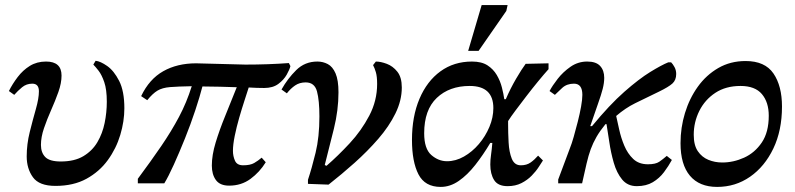

<svg xmlns="http://www.w3.org/2000/svg" viewBox="-20 -721 3126 755"><path d="M198 10Q134 10 109.5 -24Q85 -58 85 -106Q85 -154 97 -202Q109 -250 121 -292Q133 -334 133 -362Q133 -392 107 -392Q84 -392 67 -378Q50 -364 36 -348L15 -363Q29 -391 49.5 -418Q70 -445 97.5 -462Q125 -479 161 -479Q222 -479 222 -424Q222 -394 209.5 -359Q197 -324 181 -288Q165 -252 153 -217Q141 -182 141 -151Q141 -121 158 -103.5Q175 -86 219 -86Q273 -86 308 -107Q343 -128 363 -162Q383 -196 391.5 -237.5Q400 -279 400 -321Q400 -369 390 -398Q380 -427 367.5 -443Q355 -459 347 -467L356 -482Q375 -480 401.5 -461.5Q428 -443 448.5 -403Q469 -363 469 -295Q469 -244 453 -190.5Q437 -137 404 -91.5Q371 -46 320 -18Q269 10 198 10Z M559 -327 535 -343Q567 -410 622 -441Q677 -472 751 -472Q803 -471 848.5 -469.5Q894 -468 945 -467Q990 -467 1032.5 -468.5Q1075 -470 1116 -473L1122 -461Q1119 -448 1107.5 -427.5Q1096 -407 1074.5 -391Q1053 -375 1019 -375Q1006 -375 990 -375.5Q974 -376 958 -377Q952 -358 941.5 -326Q931 -294 920.5 -257.5Q910 -221 903 -186.5Q896 -152 896 -128Q896 -107 904 -89Q912 -71 936 -71Q964 -71 979.5 -80Q995 -89 1009 -101L1025 -83Q1001 -44 965 -17.5Q929 9 881 9Q845 9 829 -13Q813 -35 813 -70Q813 -111 828 -160.5Q843 -210 865.5 -265Q888 -320 911 -378Q880 -379 844 -380Q808 -381 776 -381Q766 -342 748 -287.5Q730 -233 707.5 -177Q685 -121 663.5 -73.5Q642 -26 626 0H522V-18Q574 -88 614 -146.5Q654 -205 684 -261.5Q714 -318 734 -382Q679 -381 648.5 -378.5Q618 -376 599 -364.5Q580 -353 559 -327Z M1272 5 1191 2V-14Q1206 -59 1221 -120.5Q1236 -182 1236 -263Q1236 -326 1226.5 -361.5Q1217 -397 1182 -397Q1158 -397 1140.5 -385Q1123 -373 1108 -354L1087 -369Q1111 -412 1145 -445.5Q1179 -479 1228 -479Q1250 -479 1269 -469Q1288 -459 1299.5 -432.5Q1311 -406 1311 -358Q1311 -288 1293 -215Q1275 -142 1257 -72L1264 -69Q1309 -108 1355 -157.5Q1401 -207 1432 -266Q1463 -325 1463 -391Q1463 -420 1458 -437Q1453 -454 1447 -465L1458 -479Q1477 -479 1501 -470Q1525 -461 1542.5 -439Q1560 -417 1560 -377Q1560 -326 1535 -275Q1510 -224 1467.5 -175Q1425 -126 1374 -80.5Q1323 -35 1272 5Z M1713 14Q1651 14 1625.5 -35.5Q1600 -85 1600 -171Q1600 -263 1629.5 -332.5Q1659 -402 1712 -440.5Q1765 -479 1836 -479Q1874 -479 1897 -464Q1920 -449 1933.5 -426Q1947 -403 1953.5 -377.5Q1960 -352 1963 -331H1969Q1987 -373 2009.5 -411.5Q2032 -450 2047 -470L2137 -472V-449Q2119 -429 2096 -401Q2073 -373 2050 -343Q2027 -313 2007.5 -287Q1988 -261 1978 -245V-244Q1978 -241 1978 -233Q1978 -199 1980 -161Q1982 -123 1992.5 -97Q2003 -71 2028 -71Q2051 -71 2066.5 -82Q2082 -93 2096 -109L2115 -90Q2109 -81 2098.5 -64.5Q2088 -48 2071 -30.5Q2054 -13 2030.5 -1Q2007 11 1976 11Q1938 11 1923 -13Q1908 -37 1908 -74Q1908 -92 1911 -113Q1914 -134 1916 -159H1908Q1880 -112 1849 -72.5Q1818 -33 1784 -9.5Q1750 14 1713 14ZM1738 -87Q1772 -87 1804.5 -105.5Q1837 -124 1863 -154.5Q1889 -185 1904.5 -222Q1920 -259 1920 -296Q1920 -383 1827 -383Q1747 -383 1697.5 -336Q1648 -289 1648 -197Q1648 -136 1676 -111.5Q1704 -87 1738 -87ZM1862 -521H1821L1874 -701H1976L1971 -678Z M2269 0H2175V-15L2221 -138Q2228 -155 2236 -183Q2244 -211 2252 -242.5Q2260 -274 2265 -302Q2270 -330 2270 -348Q2270 -392 2237 -392Q2209 -392 2191 -375.5Q2173 -359 2162 -348L2141 -363Q2152 -384 2173 -411Q2194 -438 2223.5 -458.5Q2253 -479 2289 -479Q2324 -479 2340 -461.5Q2356 -444 2356 -415Q2356 -395 2350 -371.5Q2344 -348 2331.5 -313Q2319 -278 2301 -225H2308Q2377 -309 2435 -360Q2493 -411 2537 -438Q2581 -465 2608 -476H2619Q2626 -469 2632.5 -457Q2639 -445 2639 -430Q2639 -406 2624 -392.5Q2609 -379 2572 -361Q2516 -334 2477.5 -315Q2439 -296 2403 -265Q2408 -243 2415 -211Q2422 -179 2435 -148Q2448 -117 2470 -96Q2492 -75 2528 -75Q2558 -75 2572.5 -85Q2587 -95 2602 -108L2622 -92Q2609 -68 2591 -44Q2573 -20 2547 -4.5Q2521 11 2484 11Q2448 11 2426.5 -15Q2405 -41 2393.5 -81Q2382 -121 2376 -162.5Q2370 -204 2365 -233H2361Q2339 -206 2325.5 -182.5Q2312 -159 2303 -134.5Q2294 -110 2286.5 -77.5Q2279 -45 2269 0Z M2800 14Q2730 14 2693 -30Q2656 -74 2656 -158Q2656 -219 2673.5 -276.5Q2691 -334 2724 -380Q2757 -426 2804.5 -453.5Q2852 -481 2912 -481Q2988 -481 3021.5 -432Q3055 -383 3055 -302Q3055 -208 3021 -137Q2987 -66 2929.5 -26Q2872 14 2800 14ZM2820 -82Q2864 -82 2906 -101Q2948 -120 2975.5 -160.5Q3003 -201 3003 -266Q3003 -319 2976 -351Q2949 -383 2892 -383Q2834 -383 2793 -356Q2752 -329 2730 -285Q2708 -241 2708 -191Q2708 -150 2724 -126.5Q2740 -103 2765.5 -92.5Q2791 -82 2820 -82Z"/></svg>

Font: STIX Two Text Medium
Style: Italic
Weight: 500
Italic angle: -12°
Designer: Ross Mills, John Hudson & Paul Hanslow, Tiro Typeworks Ltd; with prior portions MicroPress Inc. and Coen Hoffman, Elsevi
Foundry: Tiro Typeworks Ltd
Version: Version 2.13 b171